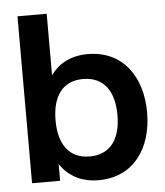

<svg xmlns="http://www.w3.org/2000/svg" viewBox="-52 -767 710 825"><g transform="rotate(-5 302.5 -354.0)"><path d="M54 0H175V-72C210 -20 265 12 340 12C491 12 573 -105 573 -260C573 -415 491 -532 340 -532C268 -532 215 -503 180 -455V-720H54ZM311 -93C220 -93 178 -160 178 -260C178 -360 220 -427 311 -427C403 -427 445 -360 445 -260C445 -160 403 -93 311 -93Z"/></g></svg>

Font: Aspekta 600
Style: Regular
Weight: 600
Designer: Ivo Dolenc
Version: Version 2.100